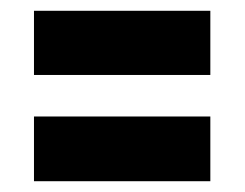

<svg xmlns="http://www.w3.org/2000/svg" viewBox="-20 -432 454 356"><path d="M43 -293V-412H370V-293ZM43 -96V-216H370V-96Z"/></svg>

Font: Saira UltraCondensed Black
Style: Regular
Weight: 900
Width: 1
Designer: Hector Gatti with collaboration of the Omnibus-Type team
Foundry: Omnibus-Type
Version: Version 1.101